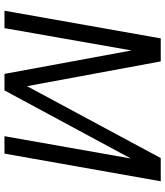

<svg xmlns="http://www.w3.org/2000/svg" viewBox="40 -780 740 860"><g transform="rotate(90 410.0 -350.0)"><path d="M28 0H106L206 -569L311 0H385L690 -566L590 0H668L792 -700H688L366 -101L255 -700H152Z"/></g></svg>

Font: Uncut Sans
Style: Italic
Weight: 400
Italic angle: -10°
Designer: Kasper Nordkvist
Foundry: Uncut Type
Version: Version 1.111;FEAKit 1.0